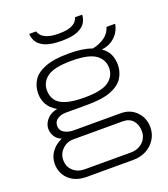

<svg xmlns="http://www.w3.org/2000/svg" viewBox="-161 -838 988 1132"><g transform="rotate(-20 333.0 -272.0)"><path d="M183 182Q139 182 105.5 164.5Q72 147 53.5 116Q35 85 35 47Q35 3 60.5 -30.5Q86 -64 125 -80Q97 -91 83.5 -114Q70 -137 70 -161Q70 -191 93 -218.5Q116 -246 159 -254Q119 -277 102 -308.5Q85 -340 85 -377Q85 -422 108 -458.5Q131 -495 186 -516.5Q241 -538 335 -538Q381 -538 417 -532.5Q453 -527 480 -517Q526 -527 557 -550Q588 -573 598 -609H652Q649 -584 634 -559Q619 -534 592.5 -516Q566 -498 527 -493Q559 -471 572 -441.5Q585 -412 585 -377Q585 -333 562 -296Q539 -259 484.5 -237.5Q430 -216 335 -216H200Q169 -216 147 -201.5Q125 -187 125 -159Q125 -131 149.5 -116.5Q174 -102 210 -102H503Q563 -102 601 -62.5Q639 -23 639 35Q639 76 618 109.5Q597 143 561 162.5Q525 182 478 182ZM191 136H479Q511 136 534.5 123Q558 110 571 88.5Q584 67 584 42Q584 -1 561.5 -27Q539 -53 499 -53H187Q147 -53 118.5 -25Q90 3 90 42Q90 84 118.5 110Q147 136 191 136ZM335 -262Q443 -262 486.5 -293.5Q530 -325 530 -377Q530 -429 486.5 -460.5Q443 -492 335 -492Q227 -492 183.5 -460.5Q140 -429 140 -377Q140 -343 157 -317Q174 -291 216.5 -276.5Q259 -262 335 -262ZM322 -622Q255 -622 219 -638Q183 -654 169.5 -678.5Q156 -703 156 -726H199Q202 -715 212.5 -701.5Q223 -688 249 -678Q275 -668 322 -668Q370 -668 395 -678Q420 -688 430.5 -701.5Q441 -715 443 -726H488Q488 -703 474.5 -678.5Q461 -654 425 -638Q389 -622 322 -622Z"/></g></svg>

Font: Archivo Expanded Thin
Style: Regular
Weight: 250
Width: 7
Designer: Hector Gatti
Foundry: Omnibus-Type
Version: Version 2.001